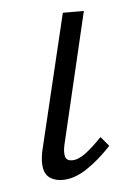

<svg xmlns="http://www.w3.org/2000/svg" viewBox="-39 -445 336 482"><g transform="rotate(-5 128.5 -204.0)"><path d="M100 5Q82 5 69.5 -3Q57 -11 53.5 -27.5Q50 -44 55 -70L137 -413H190L112 -82Q108 -64 111 -53Q114 -42 128 -42Q144 -42 162.5 -56Q181 -70 204 -94L224 -70Q191 -35 160 -15Q129 5 100 5Z"/></g></svg>

Font: Ysabeau Infant Light
Style: Italic
Weight: 300
Italic angle: -12°
Designer: Christian Thalmann (Catharsis Fonts)
Version: Version 2.001;gftools[0.9.30]; featfreeze: ss01,ss02,lnum